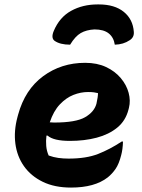

<svg xmlns="http://www.w3.org/2000/svg" viewBox="-20 -836 640 868"><path d="M407 -703Q370 -701 345 -686.5Q320 -672 297 -634Q251 -634 226 -652Q210 -665 223 -696Q249 -758 301.5 -787Q354 -816 421 -816H427Q498 -816 539.5 -782.5Q581 -749 585 -692Q587 -667 566 -654Q538 -635 499 -634Q494 -667 471.5 -685Q449 -703 407 -703ZM365 -552Q419 -552 459.5 -533Q500 -514 526 -483Q552 -452 561.5 -416.5Q571 -381 563 -349L561 -341Q548 -290 510 -259Q472 -228 417 -213.5Q362 -199 296 -199Q222 -199 195 -223H190Q187 -199 189 -176Q191 -153 200 -133Q222 -125 244 -122Q266 -119 290 -119Q370 -119 423.5 -140Q477 -161 530 -196H536Q535 -161 528 -135Q518 -95 502.5 -72.5Q487 -50 467 -34Q408 12 301 12Q227 12 173.5 -14Q120 -40 88.5 -84.5Q57 -129 49.5 -186.5Q42 -244 59 -307L62 -318Q93 -431 175 -491.5Q257 -552 365 -552ZM378 -420Q345 -420 312 -407Q279 -394 250.5 -364Q222 -334 205 -283Q216 -282 225 -282Q323 -282 364.5 -306Q406 -330 416 -367Q423 -398 423 -415Q415 -417 405 -418.5Q395 -420 378 -420Z"/></svg>

Font: Recursive Sn Csl St XBd
Style: Italic
Weight: 800
Italic angle: -15°
Version: Version 1.079;hotconv 1.0.112;makeotfexe 2.5.65598; ttfautoh